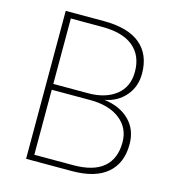

<svg xmlns="http://www.w3.org/2000/svg" viewBox="-106 -800 812 890"><g transform="rotate(15 300.0 -355.0)"><path d="M100 0V-710H283Q399 -710 458 -661Q517 -612 517 -520Q517 -457 479 -413Q441 -369 380 -358Q457 -348 501.5 -303.5Q546 -259 546 -189Q546 -98 488.5 -49Q431 0 320 0ZM132 -368H300Q382 -368 432.5 -407.5Q483 -447 483 -520Q483 -597 432.5 -639.5Q382 -682 283 -682H132ZM132 -28H318Q416 -28 464 -69.5Q512 -111 512 -189Q512 -258 459.5 -299Q407 -340 317 -340H132Z"/></g></svg>

Font: Geist Mono Thin
Style: Regular
Weight: 100
Monospace: yes
Designer: Basement.studio, Andrés Briganti, Mateo Zaragoza
Foundry: Basement.studio, Vercel, Andrés Briganti, Guido Ferreyra, Mateo Zaragoza
Version: Version 1.500; ttfautohint (v1.8.4.7-5d5b)